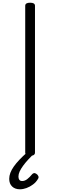

<svg xmlns="http://www.w3.org/2000/svg" viewBox="-20 -1135 445 1416"><path d="M202 14Q184 14 175 8Q166 2 166 -10V-1092Q166 -1104 175 -1109.5Q184 -1115 202 -1115Q220 -1115 229 -1109.5Q238 -1104 238 -1092V-10Q238 2 229 8Q220 14 202 14ZM127 261Q91 261 69.5 240.5Q48 220 48 184Q48 162 56.5 139.5Q65 117 81.5 93.5Q98 70 122.5 44Q147 18 181 -12L231 -9V-3Q208 20 187 43Q166 66 150 88Q134 110 125 129.5Q116 149 116 167Q116 182 122.5 191Q129 200 144 200Q163 200 181 186Q199 172 217 150Q222 144 230 142Q238 140 248 147Q258 153 262.5 163.5Q267 174 261 183Q247 208 223.5 225.5Q200 243 175 252Q150 261 127 261Z"/></svg>

Font: Playwrite FR Moderne Light
Style: Regular
Weight: 300
Version: Version 1.002